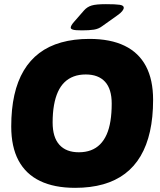

<svg xmlns="http://www.w3.org/2000/svg" viewBox="-20 -895 771 923"><path d="M341 8Q241 8 172.5 -25Q104 -58 69 -123.5Q34 -189 34 -287Q34 -371 49 -438Q64 -505 94 -555.5Q124 -606 169 -640Q214 -674 274.5 -691Q335 -708 410 -708Q511 -708 579 -675Q647 -642 681.5 -577Q716 -512 716 -415Q716 -331 701 -263.5Q686 -196 656 -145Q626 -94 581 -60Q536 -26 476 -9Q416 8 341 8ZM359 -163Q391 -163 416.5 -172.5Q442 -182 461 -201Q480 -220 492.5 -248Q505 -276 511 -313.5Q517 -351 517 -397Q517 -467 485 -502Q453 -537 392 -537Q360 -537 334.5 -527.5Q309 -518 290 -499.5Q271 -481 258.5 -453.5Q246 -426 239.5 -389Q233 -352 233 -306Q233 -235 265.5 -199Q298 -163 359 -163ZM374 -749Q341 -749 330.5 -752.5Q320 -756 320 -762Q320 -767 324 -774Q328 -781 336 -790L384 -845Q399 -862 420.5 -868.5Q442 -875 489 -875Q536 -875 555.5 -872Q575 -869 575 -858Q575 -851 567.5 -841.5Q560 -832 544 -821L471 -769Q454 -756 431.5 -752.5Q409 -749 374 -749Z"/></svg>

Font: Asap Black
Style: Italic
Weight: 900
Italic angle: -6°
Designer: Pablo Cosgaya
Foundry: Omnibus-Type
Version: Version 3.001